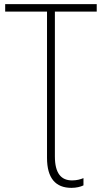

<svg xmlns="http://www.w3.org/2000/svg" viewBox="-20 -734 493 927"><path d="M325 173C348 173 369 168 383 161V126C368 132 351 137 328 137C276 137 245 104 245 21V-678H447V-714H5V-678H207V28C207 126 248 173 325 173Z"/></svg>

Font: Noto Sans SemiCondensed ExtraLight
Style: Regular
Weight: 200
Width: 4
Designer: Monotype Design Team
Foundry: Monotype Imaging Inc.
Version: Version 2.013